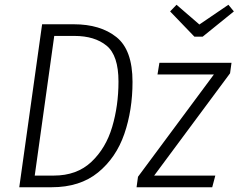

<svg xmlns="http://www.w3.org/2000/svg" viewBox="-20 -787 1003 807"><path d="M537 -443Q537 -324 502.5 -224Q468 -124 392 -62Q316 0 197 0H61L157 -685H290Q402 -685 469.5 -631Q537 -577 537 -443ZM208 -636 126 -49H206Q303 -49 364 -106.5Q425 -164 451.5 -253.5Q478 -343 478 -444Q478 -554 428 -595Q378 -636 293 -636ZM953 -523 947 -479 628 -49H885L872 0H554L560 -44L879 -474H642L650 -523ZM940 -767 963 -739 832 -633H797L695 -739L722 -767L818 -684Z"/></svg>

Font: Fira Sans Condensed Light
Style: Italic
Weight: 300
Width: 3
Italic angle: -8°
Designer: Carrois Corporate & Edenspiekermann AG
Foundry: Carrois Corporate GbR & Edenspiekermann AG
Version: Version 4.203